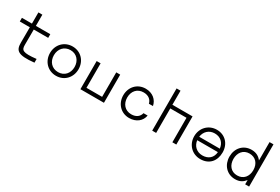

<svg xmlns="http://www.w3.org/2000/svg" viewBox="83 -1846 4314 2953"><g transform="rotate(30 2240.0 -370.0)"><path d="M575 0V-66C337 -39 310 -70 310 -163L311 -436H567V-501H311V-700H241V-501H63V-436H241L240 -163C240 -27 284 31 575 0Z M961 -510C814 -510 707 -397 707 -250C707 -103 813 10 961 10C1108 10 1213 -103 1213 -250C1213 -398 1108 -510 961 -510ZM776 -250C776 -362 850 -445 961 -445C1073 -445 1143 -359 1143 -250C1143 -138 1072 -55 961 -55C849 -55 776 -137 776 -250Z M1809 -500H1739V-65H1461V-500H1391V0H1809Z M2259 10C2383 10 2473 -63 2489 -166H2416C2401 -104 2351 -56 2259 -56C2148 -56 2078 -139 2078 -250C2078 -362 2147 -444 2259 -444C2349 -444 2400 -397 2415 -333H2487C2468 -435 2383 -510 2259 -510C2111 -510 2008 -397 2008 -250C2008 -103 2112 10 2259 10Z M2666 0H2736V-435H3024V0H3094V-500H2736V-750H2666Z M3268 -250C3268 -103 3375 10 3523 10C3682 10 3772 -100 3772 -250C3772 -401 3670 -510 3523 -510C3376 -510 3268 -397 3268 -250ZM3339 -219H3706C3699 -117 3629 -55 3523 -55C3422 -55 3351 -122 3339 -219ZM3339 -280C3351 -377 3423 -445 3523 -445C3626 -445 3694 -380 3705 -280Z M4140 10C4226 10 4274 -23 4317 -76V0H4387V-750H4317V-424C4279 -474 4225 -510 4140 -510C3993 -510 3894 -398 3894 -250C3894 -103 3993 10 4140 10ZM3965 -250C3965 -358 4028 -444 4140 -444C4248 -444 4317 -367 4317 -250C4317 -138 4252 -56 4140 -56C4029 -56 3965 -139 3965 -250Z"/></g></svg>

Font: altertype_V2
Style: Regular
Weight: 400
Designer: Simon Renaud
Version: Version 2.001;Glyphs 3.1.2 (3151)